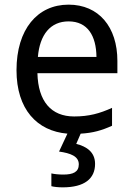

<svg xmlns="http://www.w3.org/2000/svg" viewBox="-20 -566 572 826"><path d="M485 -304C485 -450 405 -546 275 -546C141 -546 51 -440 51 -264C51 -96 139 -2 270 9L234 86C283 93 319 106 319 141C319 174 295 185 252 185C234 185 213 183 201 180V235C212 238 230 240 250 240C343 240 389 203 389 139C389 88 352 64 308 53L327 9C380 6 418 -5 462 -25V-102C409 -78 363 -65 299 -65C200 -65 144 -130 141 -251H485ZM143 -321C151 -417 197 -474 275 -474C357 -474 394 -412 395 -321Z"/></svg>

Font: Noto Sans Thai
Style: Regular
Weight: 400
Designer: Monotype Design Team
Foundry: Monotype Imaging Inc.
Version: Version 1.901